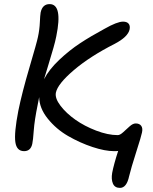

<svg xmlns="http://www.w3.org/2000/svg" viewBox="-20 -752 748 941"><path d="M98.1 -11.2Q61.5 -11.2 55.2 -55.7Q48.8 -100.1 69.8 -209Q87.9 -297.9 124.5 -421.9Q161.1 -545.9 166 -570.8Q173.8 -606.9 175.3 -642.3Q176.8 -677.7 179.2 -690.9Q188 -731.9 223.1 -731.9Q288.1 -731.9 255.9 -574.2Q251 -549.3 241.9 -517.6Q232.9 -485.8 217.5 -435.5Q202.1 -385.3 195.8 -363.8Q220.2 -411.1 270 -458.3Q319.8 -505.4 372.1 -539.8Q424.3 -574.2 492.2 -610.8Q554.2 -646 583 -646Q601.6 -646 610.1 -636.2Q618.7 -626.5 615.2 -607.9Q607.4 -571.3 542 -537.1Q420.9 -475.6 341.8 -408.2Q262.7 -340.8 253.9 -297.9Q248.5 -270.5 276.6 -233.6Q304.7 -196.8 349.4 -165.3Q394 -133.8 451.4 -111.8Q508.8 -89.8 557.1 -89.8Q568.4 -89.8 583.7 -104Q599.1 -118.2 615.2 -132.6Q631.3 -147 645 -147Q663.6 -147 672.1 -135.3Q680.7 -123.5 675.8 -102.1Q672.9 -85.9 647.5 -6.6Q622.1 72.8 612.8 111.8Q600.6 168.9 567.9 168.9Q542.5 168.9 533.4 147.7Q524.4 126.5 529.8 95.2Q538.1 52.2 559.1 -12.2Q554.2 -11.2 539.1 -11.2Q494.6 -11.2 433.3 -31.5Q372.1 -51.8 313.7 -85.4Q255.4 -119.1 214.1 -170.4Q172.9 -221.7 171.9 -275.9Q170.9 -270 168.5 -258.1Q166 -246.1 165 -240.2Q148.9 -161.6 145.5 -112.8Q142.1 -64 138.2 -46.9Q130.4 -11.2 98.1 -11.2Z"/></svg>

Font: Shantell Sans Irregular Bouncy
Style: Italic
Weight: 400
Italic angle: -11.31°
Designer: Stephen Nixon, Anya Danilova, Shantell Martin
Foundry: Arrow Type
Version: Version 1.006;[9816181b4]